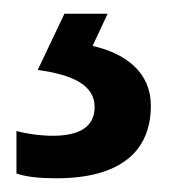

<svg xmlns="http://www.w3.org/2000/svg" viewBox="-20 -20 249 280"><path d="M200 134C200 86 164 58 115 47L137 0H74L35 82C86 89 118 104 118 136C118 165 96 178 57 178C39 178 18 175 4 171V233C18 238 38 240 62 240C154 240 200 202 200 134Z"/></svg>

Font: Noto Sans Myanmar SemiCondensed Medium
Style: Regular
Weight: 500
Width: 4
Designer: Monotype Design Team
Foundry: Monotype Imaging Inc.
Version: Version 2.107